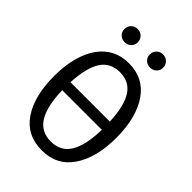

<svg xmlns="http://www.w3.org/2000/svg" viewBox="-254 -986 1107 1107"><g transform="rotate(45 300.0 -432.0)"><path d="M300 11Q177 11 112 -84Q47 -179 47 -343Q47 -448 76 -529Q105 -610 162 -655Q219 -700 300 -700Q422 -700 487.5 -603.5Q553 -507 553 -344Q553 -183 487.5 -86Q422 11 300 11ZM139 -384H460Q455 -506 416.5 -566.5Q378 -627 300 -627Q222 -627 183.5 -566.5Q145 -506 139 -384ZM461 -318H138Q141 -190 180.5 -126Q220 -62 300 -62Q381 -62 419.5 -126Q458 -190 461 -318ZM142 -821Q142 -844 157.5 -859.5Q173 -875 197 -875Q220 -875 235.5 -859.5Q251 -844 251 -821Q251 -798 235.5 -783Q220 -768 197 -768Q173 -768 157.5 -783Q142 -798 142 -821ZM349 -821Q349 -844 364.5 -859.5Q380 -875 403 -875Q426 -875 442 -859.5Q458 -844 458 -821Q458 -798 442 -783Q426 -768 403 -768Q380 -768 364.5 -783Q349 -798 349 -821Z"/></g></svg>

Font: Fira Mono
Style: Regular
Weight: 400
Designer: Carrois Corporate & Edenspiekermann AG
Foundry: Carrois Corporate GbR & Edenspiekermann AG
Version: Version 3.206